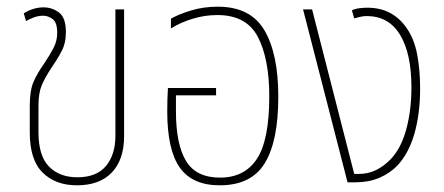

<svg xmlns="http://www.w3.org/2000/svg" viewBox="-20 -545 1328 574"><path d="M210 9Q146 9 107.5 -29Q69 -67 69 -149V-228Q69 -275 80.5 -301Q92 -327 112 -355Q130 -382 140.5 -402.5Q151 -423 151 -447Q151 -478 137.5 -488Q124 -498 109 -498Q94 -498 80 -492.5Q66 -487 58 -482L51 -505Q63 -513 78.5 -518Q94 -523 110 -523Q136 -523 156.5 -507.5Q177 -492 177 -449Q177 -416 164 -391.5Q151 -367 133 -341Q115 -314 105 -290.5Q95 -267 95 -229V-150Q95 -79 126.5 -47Q158 -15 211 -15Q269 -15 297 -49Q325 -83 325 -139V-517H351V-138Q351 -68 314.5 -29.5Q278 9 210 9Z M637 9Q555 9 517.5 -44Q480 -97 480 -212Q480 -227 480.5 -248Q481 -269 482 -282H626V-260H506V-212Q506 -114 536 -64Q566 -14 638 -14Q711 -14 748 -70Q785 -126 785 -257Q785 -369 751 -434.5Q717 -500 630 -500Q592 -500 556 -489Q520 -478 491 -460V-489Q513 -502 550.5 -513.5Q588 -525 631 -525Q729 -525 770.5 -454.5Q812 -384 812 -256Q812 -123 771.5 -57Q731 9 637 9Z M1019 0 886 -517H913L1039 -25H1052Q1080 -25 1103 -36Q1126 -47 1146 -67Q1178 -99 1194 -156.5Q1210 -214 1210 -284Q1210 -385 1176 -441Q1142 -497 1076 -497Q1067 -497 1056 -494.5Q1045 -492 1039 -490L1032 -514Q1042 -519 1055 -520.5Q1068 -522 1077 -522Q1117 -522 1146 -506.5Q1175 -491 1195 -462Q1218 -430 1227 -383Q1236 -336 1236 -281Q1236 -204 1218.5 -144Q1201 -84 1166 -48Q1144 -26 1113 -13Q1082 0 1043 0Z"/></svg>

Font: Noto Sans Thai UI Cond Thin
Style: Regular
Weight: 100
Width: 3
Designer: Monotype Design Team
Foundry: Monotype Imaging Inc.
Version: Version 2.000